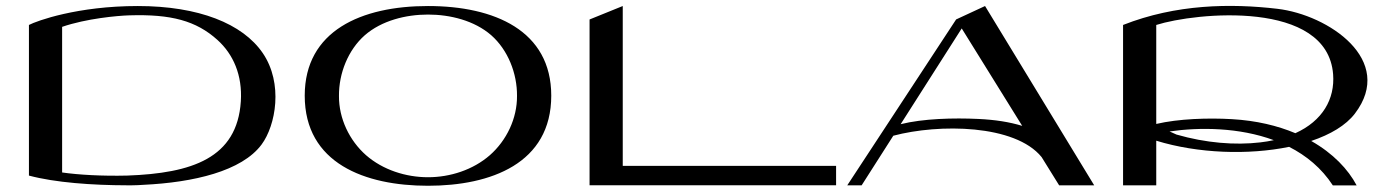

<svg xmlns="http://www.w3.org/2000/svg" viewBox="-20 -615 4602 637"><path d="M851.8 -438.8C785 -536.8 638.9 -595 437.1 -595C236.9 -595 102.3 -545.9 76 -532.2H76V-32.5C162.3 -9.2 287.2 -0.4 401.3 -0.2C401.3 -0.2 401.3 -0.2 401.3 -0.2C401.6 -0.2 401.9 -0.2 402.2 -0.2C407.5 -0.2 412.9 -0.2 418.1 -0.2C430.9 -0.3 443.4 -0.9 455.7 -1.8C622.1 -9.7 782.4 -47.1 847.9 -135.6C894.9 -199 920.4 -338.1 851.8 -438.8ZM779 -278.6C766.8 -90.2 616.7 -40.2 402.3 -32.5C318.8 -30.4 239.9 -35.1 186.1 -42.8V-525.9C266.5 -553.6 369.7 -562.9 408.9 -564.1C547.8 -568.4 630.6 -546.3 701.3 -482.6C754.1 -435 784.6 -365.5 779 -278.6Z M1400 -595C1400 -595 1400 -595 1400 -595C1399.9 -595 1399.9 -595 1399.9 -595C1179.3 -595 991 -513.3 991 -297.6C991 -72.9 1191.3 1.3 1399.9 1.3C1399.9 1.3 1399.9 1.3 1400 1.3C1400 1.3 1400 1.3 1400 1.3C1608.6 1.3 1808.9 -72.9 1808.9 -297.6C1808.9 -513.3 1620.7 -595 1400 -595ZM1605.3 -100.2C1549.4 -51.4 1473.6 -27 1400 -27C1326.4 -27 1250.4 -51.3 1194.5 -100C1139.2 -148.7 1104 -222 1104.6 -296.8C1104 -371.7 1134.9 -449.2 1190.2 -498C1246.1 -546.7 1326.3 -566.7 1400 -566.7C1473.6 -566.7 1553.9 -546.8 1609.8 -498.1C1665.1 -449.4 1695.9 -371.7 1695.3 -296.8C1695.9 -222 1660.6 -148.9 1605.3 -100.2Z M2046.1 -64.6V-595L1936 -550.4V-0.3H2753.9V-64.6Z M3248.1 -595 3152.3 -550.6 3152.2 -550.6 2791 -0.2H2838.7L2943.7 -164.7C3095.7 -205 3347.6 -202.4 3435.7 -93.9L3493.9 -0.2H3610.2ZM3225.2 -220.4C3144.4 -224.2 3042.6 -221.7 2968.1 -203L3170.7 -520.7L3371.4 -197.4C3328.2 -210.5 3281.2 -217.8 3225.2 -220.4Z M4330.2 -147.3C4393.9 -168.6 4445.3 -199.1 4475 -238C4610.4 -415.3 4387.8 -565.8 4217.9 -585.8C4063.1 -603.9 3882.1 -601.6 3706 -532.2V-0.2H3816.1V-148.2C3954.4 -105.6 4121.9 -100.1 4256.9 -127.8C4313.9 -98.8 4364.5 -57.4 4401.9 0H4480.9C4452.9 -53.1 4402.6 -106.4 4330.2 -147.3ZM4161.2 -142.6C4077.5 -132.7 3980.3 -140.6 3883.2 -168.6C3883.7 -168.5 3874.6 -172.3 3860.2 -178.9C3960.7 -193.4 4091.5 -192.3 4206.1 -150C4191.9 -146.9 4176.9 -144.4 4161.2 -142.6ZM4067 -219.7C3988.5 -224.3 3890 -221.1 3816.1 -203.8V-532.2C3946.3 -573.5 4383.7 -617 4402.9 -368.5C4409.2 -286.5 4367.8 -213.8 4277.6 -173.1C4218.7 -197.9 4148.5 -215 4067 -219.7Z"/></svg>

Font: Novoposelensky
Style: Regular
Weight: 400
Designer: Sasha Pavljenko
Version: Version 1.002;Fontself Maker 3.5.4